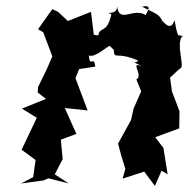

<svg xmlns="http://www.w3.org/2000/svg" viewBox="-20 -587 622 631"><path d="M354 -423C356 -388 360 -420 434 -388C420 -370 390 -403 456 -363C397 -397 455 -338 428 -326L444 -287L419 -230L406 -172L417 -204L368 -115C375 -87 383 -59 392 -32L383 0L454 -23L489 24L511 -26L531 -14L517 -101L490 -136L569 -165L570 -221L545 -287L539 -332L568 -359C568 -365 553 -347 575 -364C585 -375 559 -441 578 -467C597 -465 533 -485 574 -451C554 -492 558 -512 553 -520C538 -469 500 -545 520 -507C499 -544 507 -534 447 -565C494 -576 446 -530 462 -535C421 -567 372 -506 365 -566C365 -533 318 -552 346 -540C332 -475 309 -502 303 -471C265 -470 263 -514 292 -443L279 -548L203 -518L171 -548L152 -557L105 -491L122 -481L152 -402L133 -358L105 -301L104 -283L131 -262L52 -230L101 -200L51 -95L97 -61L89 -5L49 16L123 6L139 -1L206 16L160 -14L186 -64L180 -128L231 -147L193 -232L268 -224L228 -330L240 -360L293 -368C289 -408 275 -361 272 -405C291 -395 333 -436 341 -436Z"/></svg>

Font: Asimov Aggro
Style: It
Weight: 500
Designer: Google
Version: Version 2.000980; 2014